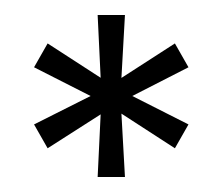

<svg xmlns="http://www.w3.org/2000/svg" viewBox="-20 -824 297 256"><path d="M25.4 -658.1 100.8 -696 25.4 -734.3 43.5 -766.1 114.2 -720.3 110.2 -804H146.6L141.9 -720.1L213.2 -766.1L231.3 -734.3L156.4 -696L231.3 -658.1L213.2 -626.3L141.9 -672.5L146.6 -588H110.2L114.2 -671.5L43.5 -626.3Z"/></svg>

Font: Big Shoulders Stencil Thin
Style: Regular
Weight: 100
Designer: Patric King
Foundry: XO Type Co
Version: Version 2.001